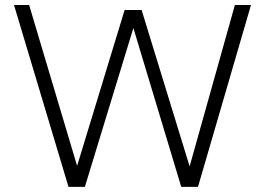

<svg xmlns="http://www.w3.org/2000/svg" viewBox="-20 -730 1035 750"><path d="M247.6 0 34.7 -710.4H93.8L281.2 -82L466.8 -690.9H533.2L720.7 -80.1L897.5 -710.4H960.4L753.4 0H688L501 -620.6L311.5 0Z"/></svg>

Font: Comme ExtraLight
Style: Regular
Weight: 250
Version: Version 1.000;gftools[0.9.27]